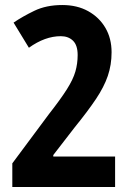

<svg xmlns="http://www.w3.org/2000/svg" viewBox="-20 -795 510 764"><path d="M29 -51V-145L174 -340Q221 -400 246 -439.5Q271 -479 280 -510.5Q289 -542 289 -576Q289 -615 270.5 -633Q252 -651 222 -651Q159 -651 95 -605L34 -705Q69 -729 116.5 -752Q164 -775 228 -775Q287 -775 331 -750.5Q375 -726 399.5 -684Q424 -642 424 -587Q424 -537 409 -493Q394 -449 361.5 -400.5Q329 -352 277 -288L192 -178V-172H438V-51Z"/></svg>

Font: Noto Sans Tamil UI ExtraCondensed
Style: Bold
Weight: 700
Width: 2
Designer: Jelle Bosma - Monotype Design Team
Foundry: Monotype Imaging Inc.
Version: Version 2.004; ttfautohint (v1.8.4.7-5d5b)